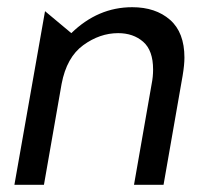

<svg xmlns="http://www.w3.org/2000/svg" viewBox="-20 -513 582 533"><path d="M492 -353Q492 -423 452 -458Q412 -493 347 -493Q252 -493 178 -421L105 -482L20 0H102L151 -280Q165 -354 211 -387.5Q257 -421 308 -421Q350 -421 377.5 -397Q405 -373 405 -320Q405 -300 401 -280L352 0H434L487 -303Q492 -333 492 -353Z"/></svg>

Font: Geom Light
Style: Italic
Weight: 300
Italic angle: -10°
Version: Version 1.102